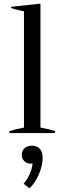

<svg xmlns="http://www.w3.org/2000/svg" viewBox="-20 -727 353 1049"><path d="M31 -11Q53 -18 111 -30V-665Q69 -673 41 -683V-690L201 -707V-30Q244 -23 281 -11V0H31ZM109 277Q128 255 141.5 225.5Q155 196 158 166Q155 167 148 167Q127 167 113 153.5Q99 140 99 118Q99 95 115 82Q131 69 153 69Q184 69 198.5 87Q213 105 213 135Q213 177 192.5 225Q172 273 141 302Z"/></svg>

Font: Trirong
Style: Regular
Weight: 400
Version: Version 1.000